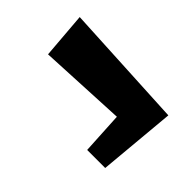

<svg xmlns="http://www.w3.org/2000/svg" viewBox="-55 -586 617 617"><g transform="rotate(45 253.5 -277.5)"><path d="M461.9 -397.9 438 -134.8H356L348.1 -277.8L49.8 -263.2L37.1 -419.9Z"/></g></svg>

Font: Peralta
Style: Regular
Weight: 400
Designer: Astigmatic (AOETI)
Foundry: Astigmatic (AOETI)
Version: Version 1.000